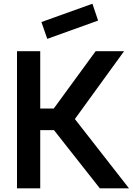

<svg xmlns="http://www.w3.org/2000/svg" viewBox="-20 -1030 726 1050"><path d="M238.5 -817.5 206.5 -909.5 485.5 -1009.5 516.5 -917.5ZM526 0 275 -318.5H200V0H73V-750H200V-436.5H274L503 -750H658.5L389.5 -379L685.5 0Z"/></svg>

Font: Russisch Sans
Style: Bold
Weight: 700
Designer: Michael Sharanda (font) & Cristiano Sobral (main changes)
Foundry: Michael Sharanda
Version: Version 2.00;September 8, 2020;FontCreator 13.0.0.2681 64-bi